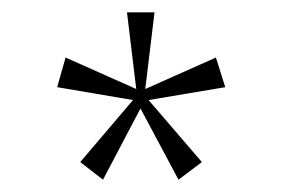

<svg xmlns="http://www.w3.org/2000/svg" viewBox="-20 -710 460 313"><path d="M147.9 -417 110.8 -445.8 196.8 -546.9 73.2 -567.9 86.9 -616.2 202.1 -564.9 187 -689.9H231.9L216.8 -564.9L332 -616.2L347.2 -567.9L222.2 -546.9L309.1 -445.8L271 -417L209 -533.2Z"/></svg>

Font: Acari Sans Light
Style: Regular
Weight: 300
Designer: Alfredo Marco Pradil and Stefan Peev
Foundry: Hanken Design Co.
Version: Version 1.045;January 11, 2019;FontCreator 11.5.0.2425 64-bi